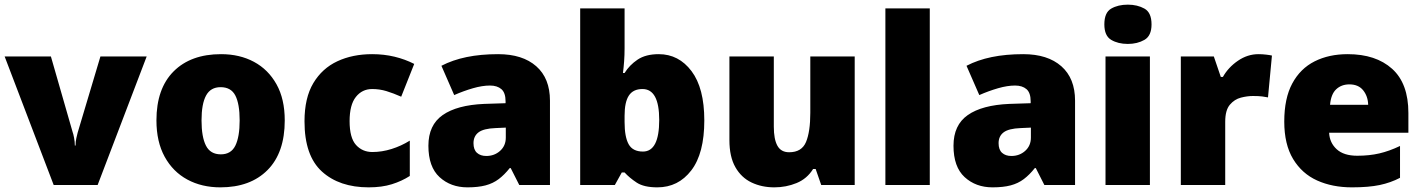

<svg xmlns="http://www.w3.org/2000/svg" viewBox="-20 -796 6121 826"><path d="M211 0 0 -553H199L293 -226Q295 -222 298.5 -204Q302 -186 302 -170H305Q305 -187 308.5 -202Q312 -217 314 -225L412 -553H611L400 0Z M1205 -278Q1205 -139 1131 -64.5Q1057 10 928 10Q848 10 786 -23.5Q724 -57 688.5 -121.5Q653 -186 653 -278Q653 -415 727 -489Q801 -563 931 -563Q1011 -563 1072.5 -530Q1134 -497 1169.5 -433.5Q1205 -370 1205 -278ZM847 -278Q847 -207 866 -169.5Q885 -132 930 -132Q974 -132 992.5 -169.5Q1011 -207 1011 -278Q1011 -349 992.5 -385Q974 -421 929 -421Q886 -421 866.5 -385Q847 -349 847 -278Z M1566 10Q1440 10 1365 -58Q1290 -126 1290 -274Q1290 -375 1328 -438.5Q1366 -502 1431.5 -532.5Q1497 -563 1581 -563Q1632 -563 1677.5 -552Q1723 -541 1762 -521L1706 -380Q1672 -395 1642.5 -404Q1613 -413 1581 -413Q1538 -413 1511 -379Q1484 -345 1484 -275Q1484 -203 1511.5 -172.5Q1539 -142 1582 -142Q1623 -142 1664.5 -155Q1706 -168 1743 -191V-39Q1709 -17 1666 -3.5Q1623 10 1566 10Z M2123 -563Q2228 -563 2287 -511Q2346 -459 2346 -363V0H2214L2177 -73H2173Q2150 -44 2125.5 -25.5Q2101 -7 2069 1.5Q2037 10 1991 10Q1919 10 1871 -34Q1823 -78 1823 -169Q1823 -258 1884.5 -301Q1946 -344 2063 -349L2155 -352V-360Q2155 -397 2137 -412.5Q2119 -428 2088 -428Q2055 -428 2015 -416.5Q1975 -405 1934 -387L1879 -513Q1927 -538 1987.5 -550.5Q2048 -563 2123 -563ZM2112 -245Q2060 -243 2038.5 -226.5Q2017 -210 2017 -180Q2017 -152 2032 -138.5Q2047 -125 2072 -125Q2107 -125 2131.5 -147Q2156 -169 2156 -204V-247Z M2667 -588Q2667 -559 2665 -532Q2663 -505 2660 -482H2667Q2688 -516 2723 -539.5Q2758 -563 2814 -563Q2900 -563 2955 -490Q3010 -417 3010 -278Q3010 -136 2954 -63Q2898 10 2808 10Q2750 10 2719 -10.5Q2688 -31 2667 -54H2655L2625 0H2476V-760H2667ZM2744 -413Q2704 -413 2685.5 -385Q2667 -357 2667 -298V-271Q2667 -207 2684.5 -175.5Q2702 -144 2746 -144Q2816 -144 2816 -280Q2816 -413 2744 -413Z M3657 -553V0H3513L3489 -69H3478Q3452 -27 3407 -8.5Q3362 10 3311 10Q3257 10 3213 -11Q3169 -32 3143.5 -77Q3118 -122 3118 -193V-553H3309V-251Q3309 -197 3324.5 -169Q3340 -141 3375 -141Q3429 -141 3447.5 -185Q3466 -229 3466 -311V-553Z M3980 0H3789V-760H3980Z M4382 -563Q4487 -563 4546 -511Q4605 -459 4605 -363V0H4473L4436 -73H4432Q4409 -44 4384.5 -25.5Q4360 -7 4328 1.5Q4296 10 4250 10Q4178 10 4130 -34Q4082 -78 4082 -169Q4082 -258 4143.5 -301Q4205 -344 4322 -349L4414 -352V-360Q4414 -397 4396 -412.5Q4378 -428 4347 -428Q4314 -428 4274 -416.5Q4234 -405 4193 -387L4138 -513Q4186 -538 4246.5 -550.5Q4307 -563 4382 -563ZM4371 -245Q4319 -243 4297.5 -226.5Q4276 -210 4276 -180Q4276 -152 4291 -138.5Q4306 -125 4331 -125Q4366 -125 4390.5 -147Q4415 -169 4415 -204V-247Z M4832 -776Q4873 -776 4903.5 -759Q4934 -742 4934 -691Q4934 -642 4903.5 -624.5Q4873 -607 4832 -607Q4790 -607 4760.5 -624.5Q4731 -642 4731 -691Q4731 -742 4760.5 -759Q4790 -776 4832 -776ZM4927 -553V0H4736V-553Z M5394 -563Q5410 -563 5427 -561Q5444 -559 5452 -557L5435 -377Q5425 -379 5410.5 -381Q5396 -383 5370 -383Q5346 -383 5318.5 -376Q5291 -369 5271 -345.5Q5251 -322 5251 -272V0H5060V-553H5202L5232 -465H5241Q5264 -506 5305.5 -534.5Q5347 -563 5394 -563Z M5778 -563Q5899 -563 5969 -500Q6039 -437 6039 -310V-225H5698Q5700 -182 5730.5 -154Q5761 -126 5819 -126Q5871 -126 5914 -136Q5957 -146 6003 -168V-31Q5963 -10 5915.5 0Q5868 10 5796 10Q5712 10 5646.5 -19.5Q5581 -49 5543 -112Q5505 -175 5505 -273Q5505 -373 5539.5 -437Q5574 -501 5635.5 -532Q5697 -563 5778 -563ZM5785 -433Q5751 -433 5728.5 -412Q5706 -391 5702 -345H5866Q5865 -382 5844.5 -407.5Q5824 -433 5785 -433Z"/></svg>

Font: Noto Sans Cherokee Black
Style: Regular
Weight: 900
Designer: Monotype Design Team
Foundry: Monotype Imaging Inc.
Version: Version 2.001; ttfautohint (v1.8.4.7-5d5b)